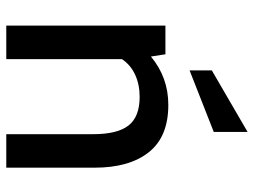

<svg xmlns="http://www.w3.org/2000/svg" viewBox="-116 -672 789 596"><g transform="rotate(90 278.0 -374.5)"><path d="M60 -494H149L156 -449Q221 -503 306 -503Q405 -503 453 -442.5Q501 -382 501 -274V0H397V-270Q397 -345 370 -379.5Q343 -414 281 -414Q243 -414 212.5 -400Q182 -386 164 -359V0H60ZM199 -638 390 -749V-644L199 -569Z"/></g></svg>

Font: Cabin Medium
Style: Regular
Weight: 500
Designer: Pablo Impallari
Foundry: Pablo Impallari. http://www.impallari.com Igino Marini. http://www.ikern.com
Version: Version 2.001